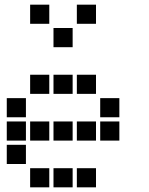

<svg xmlns="http://www.w3.org/2000/svg" viewBox="-20 -811 640 822"><path d="M110 -791Q109 -791 109 -791Q109 -791 109 -790V-710Q109 -709 109 -709Q109 -709 110 -709H190Q191 -709 191 -709Q191 -709 191 -710V-790Q191 -791 191 -791Q191 -791 190 -791ZM310 -791Q309 -791 309 -791Q309 -791 309 -790V-710Q309 -709 309 -709Q309 -709 310 -709H390Q391 -709 391 -709Q391 -709 391 -710V-790Q391 -791 391 -791Q391 -791 390 -791ZM210 -691Q209 -691 209 -691Q209 -691 209 -690V-610Q209 -609 209 -609Q209 -609 210 -609H290Q291 -609 291 -609Q291 -609 291 -610V-690Q291 -691 291 -691Q291 -691 290 -691ZM110 -491Q109 -491 109 -491Q109 -491 109 -490V-410Q109 -409 109 -409Q109 -409 110 -409H190Q191 -409 191 -409Q191 -409 191 -410V-490Q191 -491 191 -491Q191 -491 190 -491ZM210 -491Q209 -491 209 -491Q209 -491 209 -490V-410Q209 -409 209 -409Q209 -409 210 -409H290Q291 -409 291 -409Q291 -409 291 -410V-490Q291 -491 291 -491Q291 -491 290 -491ZM310 -491Q309 -491 309 -491Q309 -491 309 -490V-410Q309 -409 309 -409Q309 -409 310 -409H390Q391 -409 391 -409Q391 -409 391 -410V-490Q391 -491 391 -491Q391 -491 390 -491ZM10 -391Q9 -391 9 -391Q9 -391 9 -390V-310Q9 -309 9 -309Q9 -309 10 -309H90Q91 -309 91 -309Q91 -309 91 -310V-390Q91 -391 91 -391Q91 -391 90 -391ZM410 -391Q409 -391 409 -391Q409 -391 409 -390V-310Q409 -309 409 -309Q409 -309 410 -309H490Q491 -309 491 -309Q491 -309 491 -310V-390Q491 -391 491 -391Q491 -391 490 -391ZM10 -291Q9 -291 9 -291Q9 -291 9 -290V-210Q9 -209 9 -209Q9 -209 10 -209H90Q91 -209 91 -209Q91 -209 91 -210V-290Q91 -291 91 -291Q91 -291 90 -291ZM110 -291Q109 -291 109 -291Q109 -291 109 -290V-210Q109 -209 109 -209Q109 -209 110 -209H190Q191 -209 191 -209Q191 -209 191 -210V-290Q191 -291 191 -291Q191 -291 190 -291ZM210 -291Q209 -291 209 -291Q209 -291 209 -290V-210Q209 -209 209 -209Q209 -209 210 -209H290Q291 -209 291 -209Q291 -209 291 -210V-290Q291 -291 291 -291Q291 -291 290 -291ZM310 -291Q309 -291 309 -291Q309 -291 309 -290V-210Q309 -209 309 -209Q309 -209 310 -209H390Q391 -209 391 -209Q391 -209 391 -210V-290Q391 -291 391 -291Q391 -291 390 -291ZM410 -291Q409 -291 409 -291Q409 -291 409 -290V-210Q409 -209 409 -209Q409 -209 410 -209H490Q491 -209 491 -209Q491 -209 491 -210V-290Q491 -291 491 -291Q491 -291 490 -291ZM10 -191Q9 -191 9 -191Q9 -191 9 -190V-110Q9 -109 9 -109Q9 -109 10 -109H90Q91 -109 91 -109Q91 -109 91 -110V-190Q91 -191 91 -191Q91 -191 90 -191ZM110 -91Q109 -91 109 -91Q109 -91 109 -90V-10Q109 -9 109 -9Q109 -9 110 -9H190Q191 -9 191 -9Q191 -9 191 -10V-90Q191 -91 191 -91Q191 -91 190 -91ZM210 -91Q209 -91 209 -91Q209 -91 209 -90V-10Q209 -9 209 -9Q209 -9 210 -9H290Q291 -9 291 -9Q291 -9 291 -10V-90Q291 -91 291 -91Q291 -91 290 -91ZM310 -91Q309 -91 309 -91Q309 -91 309 -90V-10Q309 -9 309 -9Q309 -9 310 -9H390Q391 -9 391 -9Q391 -9 391 -10V-90Q391 -91 391 -91Q391 -91 390 -91Z"/></svg>

Font: Doto ExtraBold
Style: Regular
Weight: 800
Monospace: yes
Version: Version 1.000